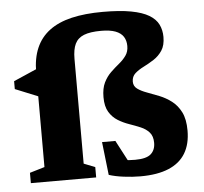

<svg xmlns="http://www.w3.org/2000/svg" viewBox="-53 -792 914 861"><g transform="rotate(-5 404.0 -362.0)"><path d="M119.5 -492Q119.5 -556 139.5 -602.2Q159.5 -648.5 199.5 -678.5Q239.5 -708.5 299.8 -722.8Q360 -737 440.5 -737Q517 -737 567.8 -727.5Q618.5 -718 648 -700.2Q677.5 -682.5 689.8 -657.2Q702 -632 702 -601.5Q702 -563.5 686.5 -540.2Q671 -517 648 -502.2Q625 -487.5 602 -476Q579 -464.5 563.2 -450.5Q547.5 -436.5 547.5 -413.5Q547.5 -393 564 -381Q580.5 -369 606 -359.8Q631.5 -350.5 660.5 -339Q689.5 -327.5 715 -308.2Q740.5 -289 756.8 -257Q773 -225 773 -174Q773 -113 748 -71.5Q723 -30 672.5 -8.8Q622 12.5 545 12.5Q509 12.5 470 7.5Q431 2.5 403.5 -6.5L386.5 -155.5H446.5L517.5 -20.5L426.5 -77Q447.5 -70 475.2 -66.8Q503 -63.5 527.5 -63.5Q578.5 -63.5 598.8 -81.8Q619 -100 619 -132Q619 -162 604 -179Q589 -196 565.2 -206Q541.5 -216 514.8 -225.2Q488 -234.5 464.5 -249Q441 -263.5 425.8 -288.5Q410.5 -313.5 410.5 -355.5Q410.5 -395 423.2 -421Q436 -447 455 -465.2Q474 -483.5 492.8 -498.8Q511.5 -514 524.2 -531.8Q537 -549.5 537 -575Q537 -599.5 525.8 -617Q514.5 -634.5 490 -643.8Q465.5 -653 425.5 -653Q376.5 -653 348.2 -641.8Q320 -630.5 308 -605.5Q296 -580.5 296 -538V-66.5L346.5 -46.5V0H52.5V-46.5L119.5 -66.5ZM127.5 -510 119.5 -385 17.5 -426.5V-462Z"/></g></svg>

Font: Newsreader 9pt
Style: Bold
Weight: 700
Designer: Hugues Gentile
Foundry: Production Type
Version: Version 1.003